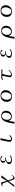

<svg xmlns="http://www.w3.org/2000/svg" viewBox="4146 -4728 707 9040"><g transform="rotate(-90 4500.0 -208.5)"><path d="M782 -7Q782 -3 781 0Q780 3 778 6Q765 29 741.5 57Q718 85 689.5 105Q661 125 631 125Q602 125 584.5 101.5Q567 78 556 55Q548 36 541.5 16.5Q535 -3 528 -22Q518 -54 507.5 -86.5Q497 -119 487 -152Q439 -87 393 -20.5Q347 46 299 111H218Q280 31 343 -48Q406 -127 464 -209Q455 -240 444 -269.5Q433 -299 421 -329Q417 -342 412 -354Q407 -366 402 -379Q399 -389 396 -398.5Q393 -408 388 -417Q382 -430 371.5 -444Q361 -458 344 -458Q327 -458 309.5 -448.5Q292 -439 278 -429.5Q264 -420 257 -420Q253 -420 253 -425Q253 -434 259 -440.5Q265 -447 270 -453Q290 -474 314.5 -494Q339 -514 369 -514Q401 -514 416.5 -504Q432 -494 445 -465Q453 -451 456 -435Q459 -419 463 -403Q472 -363 479.5 -322.5Q487 -282 498 -243Q538 -306 578.5 -369.5Q619 -433 653 -499H765Q705 -420 645 -340Q585 -260 523 -182Q532 -155 546 -113.5Q560 -72 576 -32Q592 8 607 31Q616 44 628.5 55.5Q641 67 658 67Q679 67 697.5 54.5Q716 42 731 26Q746 10 757 -2.5Q768 -15 775 -15Q778 -15 780 -12Q782 -9 782 -7Z M1701 -84Q1701 -78 1698 -74Q1695 -70 1690 -65Q1668 -43 1633 -28Q1598 -13 1560.5 -6Q1523 1 1491 1Q1463 1 1429.5 -5.5Q1396 -12 1365.5 -26Q1335 -40 1315 -64Q1295 -88 1295 -123Q1295 -171 1320.5 -204.5Q1346 -238 1385 -261Q1424 -284 1462 -299Q1437 -311 1412 -326.5Q1387 -342 1370.5 -365Q1354 -388 1354 -419Q1354 -433 1358 -445.5Q1362 -458 1369 -469Q1394 -510 1440 -526Q1486 -542 1531 -542Q1544 -542 1566.5 -539.5Q1589 -537 1613 -530.5Q1637 -524 1653.5 -512.5Q1670 -501 1670 -484Q1670 -474 1660.5 -463Q1651 -452 1641 -452Q1637 -452 1622.5 -467.5Q1608 -483 1587 -498Q1566 -513 1540 -513Q1491 -513 1462.5 -486.5Q1434 -460 1434 -410Q1434 -373 1455 -341.5Q1476 -310 1518 -310Q1526 -310 1547 -317.5Q1568 -325 1581 -325Q1589 -325 1596 -319Q1603 -313 1603 -305Q1603 -289 1591.5 -284.5Q1580 -280 1565 -280.5Q1550 -281 1539 -281Q1471 -281 1425.5 -249Q1380 -217 1380 -142Q1380 -103 1398 -80Q1416 -57 1445.5 -46.5Q1475 -36 1510 -36Q1553 -36 1596 -54Q1639 -72 1674 -95Q1677 -97 1680 -99Q1683 -101 1687 -101Q1694 -101 1697.5 -95.5Q1701 -90 1701 -84Z M2656 -108Q2656 -100 2652 -94Q2648 -88 2643 -83Q2614 -49 2570 -23Q2526 3 2479 3Q2446 3 2415 -10Q2384 -23 2364 -48Q2344 -73 2344 -109Q2344 -135 2347.5 -160.5Q2351 -186 2356 -211Q2371 -294 2390 -376.5Q2409 -459 2423 -542L2514 -539Q2501 -480 2486.5 -420.5Q2472 -361 2458 -302Q2448 -259 2437 -214.5Q2426 -170 2426 -125Q2426 -94 2439.5 -67.5Q2453 -41 2490 -41Q2516 -41 2540.5 -53.5Q2565 -66 2585.5 -82.5Q2606 -99 2621 -111.5Q2636 -124 2642 -124Q2650 -124 2653 -119Q2656 -114 2656 -108Z M3714 -284Q3714 -332 3697.5 -375Q3681 -418 3647 -445Q3613 -472 3560 -472Q3514 -472 3479.5 -450Q3445 -428 3422.5 -392Q3400 -356 3389 -313.5Q3378 -271 3378 -231Q3378 -184 3394 -140.5Q3410 -97 3444 -70Q3478 -43 3531 -43Q3578 -43 3612.5 -65Q3647 -87 3669.5 -122.5Q3692 -158 3703 -200.5Q3714 -243 3714 -284ZM3805 -282Q3805 -200 3771.5 -137.5Q3738 -75 3677 -40Q3616 -5 3533 -5Q3454 -5 3403.5 -44Q3353 -83 3324 -153Q3311 -86 3301.5 -17.5Q3292 51 3284 120H3195Q3204 59 3215 -1.5Q3226 -62 3239 -121Q3253 -189 3274.5 -257Q3296 -325 3331.5 -381Q3367 -437 3423 -471Q3479 -505 3563 -505Q3632 -505 3686.5 -479.5Q3741 -454 3773 -404Q3805 -354 3805 -282Z M4675 -300Q4675 -350 4658 -396.5Q4641 -443 4605 -473Q4569 -503 4513 -503Q4463 -503 4427 -478.5Q4391 -454 4367.5 -414.5Q4344 -375 4333 -329Q4322 -283 4322 -241Q4322 -192 4338 -144Q4354 -96 4389.5 -64.5Q4425 -33 4482 -33Q4534 -33 4570.5 -58Q4607 -83 4630 -123.5Q4653 -164 4664 -210.5Q4675 -257 4675 -300ZM4775 -299Q4775 -212 4737 -144.5Q4699 -77 4632 -38.5Q4565 0 4477 0Q4403 0 4345.5 -28Q4288 -56 4255.5 -110Q4223 -164 4223 -241Q4223 -330 4260 -396Q4297 -462 4364 -499Q4431 -536 4519 -536Q4591 -536 4649 -508Q4707 -480 4741 -427.5Q4775 -375 4775 -299Z M5750 -500Q5750 -500 5745.5 -487.5Q5741 -475 5736.5 -463Q5732 -451 5731 -450Q5728 -446 5722 -446Q5704 -446 5686 -447.5Q5668 -449 5649 -450Q5621 -452 5593.5 -452Q5566 -452 5538 -452Q5517 -377 5497.5 -300Q5478 -223 5466 -146Q5465 -140 5464.5 -133.5Q5464 -127 5464 -121Q5464 -85 5478.5 -66Q5493 -47 5531 -47Q5561 -47 5591.5 -63Q5622 -79 5648.5 -102.5Q5675 -126 5692 -148Q5696 -153 5700.5 -158Q5705 -163 5711 -163Q5717 -163 5719 -158Q5721 -153 5721 -148Q5721 -137 5711 -125Q5687 -94 5653.5 -66.5Q5620 -39 5581.5 -22Q5543 -5 5501 -5Q5444 -5 5415 -27Q5386 -49 5386 -110Q5386 -124 5388 -136.5Q5390 -149 5392 -162Q5406 -236 5423 -309.5Q5440 -383 5454 -457Q5432 -456 5402.5 -456Q5373 -456 5345 -452.5Q5317 -449 5297 -438Q5287 -433 5274.5 -420.5Q5262 -408 5251 -408L5250 -409V-411Q5251 -425 5256.5 -437Q5262 -449 5269 -459Q5279 -471 5294.5 -484.5Q5310 -498 5326 -498Q5348 -498 5369.5 -499Q5391 -500 5413 -500Q5457 -500 5500 -497.5Q5543 -495 5586 -495Q5622 -495 5658 -497Q5694 -499 5730 -503Q5734 -504 5737 -504Q5740 -504 5743 -504Q5750 -504 5750 -500Z M6701 -84Q6701 -78 6698 -74Q6695 -70 6690 -65Q6668 -43 6633 -28Q6598 -13 6560.5 -6Q6523 1 6491 1Q6463 1 6429.5 -5.5Q6396 -12 6365.5 -26Q6335 -40 6315 -64Q6295 -88 6295 -123Q6295 -171 6320.5 -204.5Q6346 -238 6385 -261Q6424 -284 6462 -299Q6437 -311 6412 -326.5Q6387 -342 6370.5 -365Q6354 -388 6354 -419Q6354 -433 6358 -445.5Q6362 -458 6369 -469Q6394 -510 6440 -526Q6486 -542 6531 -542Q6544 -542 6566.5 -539.5Q6589 -537 6613 -530.5Q6637 -524 6653.5 -512.5Q6670 -501 6670 -484Q6670 -474 6660.5 -463Q6651 -452 6641 -452Q6637 -452 6622.5 -467.5Q6608 -483 6587 -498Q6566 -513 6540 -513Q6491 -513 6462.5 -486.5Q6434 -460 6434 -410Q6434 -373 6455 -341.5Q6476 -310 6518 -310Q6526 -310 6547 -317.5Q6568 -325 6581 -325Q6589 -325 6596 -319Q6603 -313 6603 -305Q6603 -289 6591.5 -284.5Q6580 -280 6565 -280.5Q6550 -281 6539 -281Q6471 -281 6425.5 -249Q6380 -217 6380 -142Q6380 -103 6398 -80Q6416 -57 6445.5 -46.5Q6475 -36 6510 -36Q6553 -36 6596 -54Q6639 -72 6674 -95Q6677 -97 6680 -99Q6683 -101 6687 -101Q6694 -101 6697.5 -95.5Q6701 -90 6701 -84Z M7714 -284Q7714 -332 7697.5 -375Q7681 -418 7647 -445Q7613 -472 7560 -472Q7514 -472 7479.5 -450Q7445 -428 7422.5 -392Q7400 -356 7389 -313.5Q7378 -271 7378 -231Q7378 -184 7394 -140.5Q7410 -97 7444 -70Q7478 -43 7531 -43Q7578 -43 7612.5 -65Q7647 -87 7669.5 -122.5Q7692 -158 7703 -200.5Q7714 -243 7714 -284ZM7805 -282Q7805 -200 7771.5 -137.5Q7738 -75 7677 -40Q7616 -5 7533 -5Q7454 -5 7403.5 -44Q7353 -83 7324 -153Q7311 -86 7301.5 -17.5Q7292 51 7284 120H7195Q7204 59 7215 -1.5Q7226 -62 7239 -121Q7253 -189 7274.5 -257Q7296 -325 7331.5 -381Q7367 -437 7423 -471Q7479 -505 7563 -505Q7632 -505 7686.5 -479.5Q7741 -454 7773 -404Q7805 -354 7805 -282Z M8675 -300Q8675 -350 8658 -396.5Q8641 -443 8605 -473Q8569 -503 8513 -503Q8463 -503 8427 -478.5Q8391 -454 8367.5 -414.5Q8344 -375 8333 -329Q8322 -283 8322 -241Q8322 -192 8338 -144Q8354 -96 8389.5 -64.5Q8425 -33 8482 -33Q8534 -33 8570.5 -58Q8607 -83 8630 -123.5Q8653 -164 8664 -210.5Q8675 -257 8675 -300ZM8775 -299Q8775 -212 8737 -144.5Q8699 -77 8632 -38.5Q8565 0 8477 0Q8403 0 8345.5 -28Q8288 -56 8255.5 -110Q8223 -164 8223 -241Q8223 -330 8260 -396Q8297 -462 8364 -499Q8431 -536 8519 -536Q8591 -536 8649 -508Q8707 -480 8741 -427.5Q8775 -375 8775 -299Z"/></g></svg>

Font: Kaisei Tokumin
Style: Regular
Weight: 400
Designer: Font-Kai, 金井和夫
Foundry: KAZUO KANAI
Version: Version 5.003